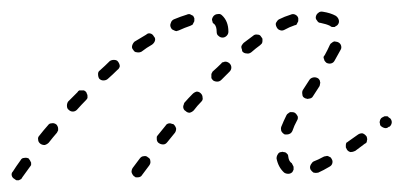

<svg xmlns="http://www.w3.org/2000/svg" viewBox="-30 -285 688 327"><path d="M23 -4Q23 -6 23 -8Q22 -10 21 -12Q20 -13 19 -15Q15 -17 11 -16Q7 -16 5 -12Q-3 -1 -8 7Q-11 10 -10 14Q-9 18 -5 20Q-4 21 -2 22Q0 22 2 22Q4 21 6 20Q7 19 8 17Q13 10 21 -1Q22 -2 23 -4ZM226 -11Q226 -15 222 -17Q219 -20 215 -19Q211 -19 208 -15L196 1Q194 4 194 8Q195 12 198 15Q200 16 201 17Q203 17 205 17Q207 17 209 16Q211 15 212 13L224 -3Q227 -7 226 -11ZM461 11Q465 11 468 8Q469 6 470 4Q470 2 470 0Q470 -2 469 -3Q468 -5 467 -7Q462 -10 461 -18Q461 -20 460 -22Q458 -24 457 -25Q455 -26 453 -26Q451 -27 449 -26Q445 -26 443 -22Q441 -19 441 -15Q444 0 454 9Q457 11 461 11ZM536 -7Q537 -11 535 -14Q534 -16 533 -17Q531 -18 529 -19Q527 -20 525 -19Q523 -19 521 -18Q512 -13 504 -10Q502 -9 501 -7Q500 -6 499 -4Q498 -2 498 0Q498 2 499 4Q501 7 504 9Q508 10 512 9Q521 5 531 -1Q535 -3 536 -7ZM594 -42Q595 -44 595 -46Q596 -48 595 -50Q595 -52 594 -53Q591 -57 587 -58Q583 -58 580 -56L563 -44Q562 -43 560 -42Q559 -40 559 -38Q559 -36 559 -34Q560 -32 561 -30Q563 -27 567 -26Q571 -26 575 -28L591 -40Q593 -41 594 -42ZM69 -63Q69 -64 69 -66Q69 -68 68 -70Q67 -72 66 -73Q62 -76 58 -75Q54 -75 52 -72Q44 -63 37 -54Q34 -51 35 -47Q35 -43 39 -40Q42 -38 46 -38Q50 -39 53 -42Q60 -51 67 -59Q68 -61 69 -63ZM270 -66Q269 -70 266 -73Q265 -74 263 -74Q261 -75 259 -75Q257 -75 255 -74Q253 -73 252 -71L239 -55Q238 -54 237 -52Q237 -50 237 -48Q237 -46 238 -44Q239 -42 241 -41Q244 -39 248 -39Q252 -39 255 -43L268 -59Q270 -62 270 -66ZM449 -62Q451 -58 455 -56Q457 -56 459 -56Q461 -56 463 -57Q464 -57 466 -59Q467 -60 468 -62Q471 -71 476 -80Q478 -83 477 -87Q475 -91 472 -93Q470 -94 468 -94Q466 -94 464 -94Q462 -93 461 -92Q459 -91 458 -89Q453 -79 449 -69Q448 -66 449 -62ZM633 -69Q636 -71 637 -75Q638 -79 635 -83Q634 -84 632 -85Q631 -87 629 -87Q627 -87 625 -87Q623 -86 621 -85Q619 -84 618 -82Q617 -80 617 -79Q616 -77 617 -75Q617 -73 618 -71Q621 -68 625 -67Q629 -66 632 -69ZM315 -119Q315 -123 312 -126Q309 -129 305 -129Q301 -128 298 -125Q291 -118 284 -110Q283 -108 283 -107Q282 -105 282 -103Q282 -101 283 -99Q284 -97 286 -96Q289 -93 293 -93Q297 -94 300 -97Q306 -105 313 -112Q316 -115 315 -119ZM119 -118Q119 -120 119 -122Q119 -124 118 -125Q118 -127 116 -129Q115 -130 113 -131Q111 -131 109 -131Q107 -131 105 -131Q103 -130 102 -128Q94 -120 86 -112Q84 -109 84 -105Q84 -100 87 -98Q90 -95 94 -95Q98 -95 101 -98Q109 -107 116 -114Q118 -116 119 -118ZM485 -124Q485 -120 489 -118Q491 -117 492 -117Q494 -116 496 -117Q498 -117 500 -118Q502 -119 503 -121Q509 -130 514 -138Q515 -140 515 -142Q516 -144 515 -146Q515 -148 514 -149Q513 -151 511 -152Q507 -154 503 -153Q499 -152 497 -149Q492 -141 486 -132Q484 -129 485 -124ZM364 -170Q364 -174 361 -177Q360 -178 358 -179Q356 -180 354 -180Q352 -180 350 -179Q348 -179 347 -177Q340 -170 332 -163Q331 -161 330 -159Q330 -157 330 -156Q330 -154 330 -152Q331 -150 333 -148Q336 -146 340 -146Q344 -146 347 -149Q354 -156 361 -163Q364 -166 364 -170ZM174 -172Q174 -176 171 -180Q169 -183 164 -183Q160 -183 157 -181Q149 -173 140 -165Q137 -163 137 -159Q137 -154 139 -151Q142 -148 146 -148Q151 -148 154 -151Q162 -158 170 -166Q173 -168 174 -172ZM521 -188Q521 -186 522 -184Q522 -182 524 -180Q525 -179 526 -178Q530 -176 534 -177Q538 -178 540 -182Q545 -191 550 -200Q552 -203 551 -207Q550 -211 546 -213Q544 -214 542 -214Q540 -215 538 -214Q536 -213 535 -212Q533 -211 532 -209Q528 -200 523 -191Q522 -190 521 -188ZM416 -211Q417 -213 417 -215Q417 -217 417 -219Q416 -221 415 -222Q413 -226 409 -226Q404 -227 401 -224Q393 -218 385 -212Q383 -210 382 -208Q381 -207 381 -205Q381 -203 382 -201Q382 -199 383 -197Q386 -194 390 -194Q394 -193 398 -196Q406 -203 413 -208Q415 -210 416 -211ZM234 -216Q235 -220 232 -223Q230 -227 226 -228Q222 -229 219 -226Q209 -220 199 -214Q196 -211 195 -207Q194 -203 197 -200Q199 -196 203 -196Q207 -195 211 -197Q220 -204 229 -209Q233 -212 234 -216ZM342 -224Q345 -221 349 -221Q353 -221 356 -224Q359 -227 359 -231Q359 -249 348 -259Q345 -262 341 -261Q337 -261 334 -258Q333 -257 332 -255Q331 -253 331 -251Q332 -249 332 -247Q333 -245 335 -244Q339 -240 339 -231Q339 -226 342 -224ZM298 -243Q299 -245 300 -247Q301 -248 301 -250Q301 -252 301 -254Q300 -256 299 -258Q297 -259 295 -260Q294 -261 292 -261Q290 -261 288 -260Q278 -257 266 -252Q262 -250 261 -246Q259 -242 261 -238Q262 -236 263 -235Q265 -234 267 -233Q269 -232 271 -232Q273 -233 274 -233Q285 -238 294 -241Q296 -242 298 -243ZM475 -243Q476 -245 477 -247Q478 -248 478 -250Q478 -252 478 -254Q477 -258 473 -260Q469 -262 465 -260Q455 -257 445 -252Q442 -250 440 -246Q439 -243 441 -239Q442 -237 443 -236Q445 -234 446 -234Q448 -233 450 -233Q452 -233 454 -234Q463 -239 472 -242Q473 -242 475 -243ZM536 -239Q538 -239 540 -239Q541 -240 543 -241Q545 -242 546 -244Q548 -247 547 -251Q546 -255 542 -258Q533 -263 520 -265Q515 -266 512 -263Q509 -261 508 -257Q507 -253 510 -250Q512 -246 516 -246Q526 -244 532 -241Q534 -239 536 -239Z"/></svg>

Font: FRB American Cursive Dashed Light
Style: Italic
Weight: 300
Italic angle: -25°
Version: Version 2.0;Modular Font Editor K font №1